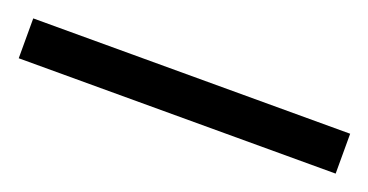

<svg xmlns="http://www.w3.org/2000/svg" viewBox="-27 -923 512 267"><g transform="rotate(20 229.5 -789.5)"><path d="M-5 -760V-819H464V-760Z"/></g></svg>

Font: Noto Serif Gujarati Medium
Style: Regular
Weight: 500
Version: Version 2.102